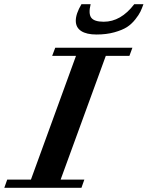

<svg xmlns="http://www.w3.org/2000/svg" viewBox="-79 -889 699 909"><path d="M377.9 -725.6Q330.6 -725.6 305.2 -742.2Q279.8 -758.8 279.8 -791Q279.8 -823.7 306.6 -869.1H350.1Q338.9 -824.2 353 -805.2Q367.2 -786.1 412.1 -786.1Q493.2 -786.1 556.6 -869.1H600.1Q592.8 -848.6 585.7 -833.7Q578.6 -818.8 561.3 -796.9Q543.9 -774.9 522 -760.7Q500 -746.6 462.4 -736.1Q424.8 -725.6 377.9 -725.6ZM-58.6 0 -44.9 -38.6H67.4L280.8 -624.5H168L182.6 -663.1H547.9L533.7 -624.5H421.9L208 -38.6H320.3L306.6 0Z"/></svg>

Font: Elstob 8pt
Style: Bold Italic
Weight: 700
Italic angle: -20°
Designer: Peter S. Baker
Version: Version 1.015